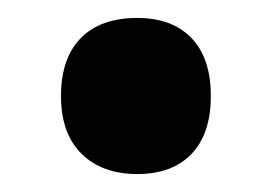

<svg xmlns="http://www.w3.org/2000/svg" viewBox="-20 -183 303 214"><path d="M48 -76Q48 -118 70 -140.5Q92 -163 133 -163Q172 -163 193.5 -140.5Q215 -118 215 -76Q215 -34 193.5 -11.5Q172 11 133 11Q94 11 71 -11.5Q48 -34 48 -76Z"/></svg>

Font: Noto Sans Lao Looped UI ExCd ExBd
Style: Regular
Weight: 800
Width: 2
Designer: Mark Frömberg, Ben Mitchell
Foundry: The Fontpad Ltd
Version: Version 1.001